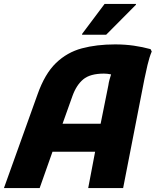

<svg xmlns="http://www.w3.org/2000/svg" viewBox="-35 -953 789 973"><path d="M-15 0 155 -474Q192 -579 248.5 -633.5Q305 -688 380 -708Q455 -728 548 -728Q599 -728 643.5 -721.5Q688 -715 728 -704L734 -692Q722 -664 712.5 -623.5Q703 -583 697 -553L589 0H412L447 -184H231L166 0ZM332 -466 282 -326H475L514 -520Q516 -535 520 -549.5Q524 -564 528 -576Q509 -580 492 -580Q422 -580 387 -551Q352 -522 332 -466ZM381 -777V-781L495 -933H654V-929L503 -777Z"/></svg>

Font: Kufam
Style: Bold Italic
Weight: 700
Italic angle: -11°
Designer: Artur Schmal
Foundry: Original Type
Version: Version 1.301; ttfautohint (v1.8.3)